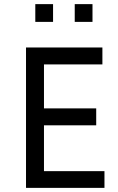

<svg xmlns="http://www.w3.org/2000/svg" viewBox="-20 -910 571 930"><path d="M486 -81V0H106V-680H476V-598H193V-385H446V-303H193V-81ZM237 -804H151V-890H237ZM428 -804H342V-890H428Z"/></svg>

Font: Inria Sans
Style: Regular
Weight: 400
Designer: Black Foundry Team
Foundry: Black Foundry
Version: Version 1.2; ttfautohint (v1.8.3)